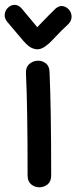

<svg xmlns="http://www.w3.org/2000/svg" viewBox="-45 -786 324 814"><path d="M72 -42Q72 -17 87 -4.5Q102 8 122 8Q142 8 157 -4.5Q172 -17 172 -42Q172 -329 165 -482Q164 -507 148 -518.5Q132 -530 112.5 -528.5Q93 -527 78.5 -514Q64 -501 65 -476Q72 -337 72 -42ZM117 -577Q135 -579 153 -594Q162 -600 177 -616Q219 -661 245 -684Q259 -699 258.5 -716Q258 -733 247.5 -745Q237 -757 222 -760Q207 -763 191 -750Q164 -724 119 -677L114 -671L112 -672L46 -751Q32 -766 16.5 -765.5Q1 -765 -11 -753.5Q-23 -742 -25 -725.5Q-27 -709 -14 -693L52 -615Q66 -599 76 -591Q96 -576 117 -577Z"/></svg>

Font: Balsamiq Sans
Style: Regular
Weight: 400
Designer: Michael Angeles
Foundry: Balsamiq SRL
Version: Version 1.020; ttfautohint (v1.8.4.7-5d5b);gftools[0.9.26]